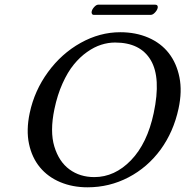

<svg xmlns="http://www.w3.org/2000/svg" viewBox="-20 -797 798 827"><path d="M628.9 -732.9H384.8Q378.4 -732.9 376 -737.5Q373.5 -742.2 375 -748Q377 -757.3 386 -767.1Q395 -776.9 403.3 -776.9H648.4Q655.3 -776.9 658 -772.5Q660.6 -768.1 659.2 -763.2Q657.2 -753.4 647.7 -743.2Q638.2 -732.9 628.9 -732.9ZM475.6 -613.8Q445.8 -613.8 415.8 -604.2Q385.7 -594.7 355 -573Q324.2 -551.3 297.9 -519Q271.5 -486.8 249.3 -437.5Q227.1 -388.2 214.4 -327.1Q194.3 -231 214.1 -165.8Q233.9 -100.6 279.1 -67.4Q324.2 -34.2 386.2 -34.2Q474.1 -34.2 544.2 -106.7Q614.3 -179.2 642.1 -310.1Q674.3 -461.9 629.4 -537.8Q584.5 -613.8 475.6 -613.8ZM749 -329.1Q727.5 -229.5 671.9 -152.8Q615.2 -75.7 533.2 -33Q451.2 9.8 356.9 9.8Q292.5 9.8 239.5 -12.5Q186.5 -34.7 152.1 -76.2Q117.7 -117.7 105 -177Q92.3 -236.3 107.9 -310.1Q128.4 -406.7 186.8 -486.6Q245.1 -566.4 327.4 -612.3Q409.7 -658.2 498 -658.2Q564.9 -658.2 619.1 -634.8Q673.3 -611.3 707 -568.1Q740.7 -524.9 752.9 -463.9Q765.1 -403.8 749 -329.1Z"/></svg>

Font: Linux Biolinum G
Style: Italic
Weight: 400
Italic angle: -12°
Designer: Philipp H. Poll
Foundry: Philipp H. Poll
Version: Version 0.5.1